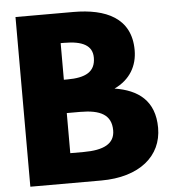

<svg xmlns="http://www.w3.org/2000/svg" viewBox="-56 -878 861 930"><g transform="rotate(-5 374.5 -412.5)"><path d="M53.8 -825V0H398.2C586.2 0 695.2 -94 695.2 -230C695.2 -363 614.8 -420 501.5 -438C578.5 -474 614.8 -539 614.8 -615C614.8 -772 491.7 -825 335.5 -825ZM260.7 -502V-680H277.2C367.3 -680 414.7 -655 414.7 -596C414.7 -527 366.2 -502 277.2 -502ZM260.7 -145V-340H325.5C423.5 -340 477.3 -313 477.3 -237C477.3 -172 423.5 -145 325.5 -145Z"/></g></svg>

Font: Hussar
Style: BdWide
Weight: 700
Foundry: Cannot Into Space Fonts
Version: Version 2.00